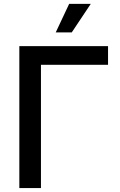

<svg xmlns="http://www.w3.org/2000/svg" viewBox="-20 -964 616 984"><path d="M533.7 -727.5V-631.8H189.9V0H79.1V-727.5ZM265.6 -797.9 334.5 -944.3H445.3L347.7 -797.9Z"/></svg>

Font: Inter 16pt Medium
Style: Regular
Weight: 500
Version: Version 4.001;git-66647c0bb